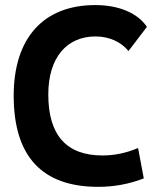

<svg xmlns="http://www.w3.org/2000/svg" viewBox="-20 -723 626 753"><path d="M365.2 9.8C426.8 9.8 486.3 -1 543.9 -23.4L521.5 -142.6C475.6 -123 429.7 -113.3 381.8 -113.3C240.7 -113.3 169.4 -192.9 169.4 -352.5C169.4 -497.6 242.2 -580.1 354.5 -580.1C407.2 -580.1 454.6 -559.1 483.9 -522.9L556.2 -617.7C519.5 -672.4 445.3 -703.1 353.5 -703.1C149.9 -703.1 33.7 -573.2 33.7 -347.7C33.7 -109.4 145 9.8 365.2 9.8Z"/></svg>

Font: CaskaydiaCove Nerd Font
Style: Bold
Weight: 700
Designer: Aaron Bell
Foundry: Saja Typeworks
Version: Version 2111.1;Nerd Fonts 2.3.0